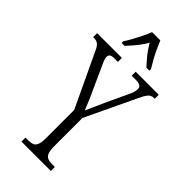

<svg xmlns="http://www.w3.org/2000/svg" viewBox="-292 -992 1053 1053"><g transform="rotate(45 234.0 -465.5)"><path d="M122 0V-31H142Q164 -31 177.5 -36.5Q191 -42 197.5 -59.5Q204 -77 204 -110V-327L59 -634Q50 -655 42 -665Q34 -675 25 -679Q16 -683 1 -683H-5V-714H187V-683H162Q137 -683 130 -676Q123 -669 123 -659Q123 -650 128 -635.5Q133 -621 141 -606L197 -482Q212 -451 224 -422Q236 -393 247 -366Q255 -384 266 -409Q277 -434 291 -465L353 -598Q363 -618 366.5 -631Q370 -644 370 -654Q370 -670 359 -676.5Q348 -683 323 -683H294V-714H473V-683H468Q455 -683 445.5 -678Q436 -673 427 -660Q418 -647 406 -621L267 -328V-112Q267 -78 273.5 -60.5Q280 -43 294 -37Q308 -31 328 -31H350V0ZM128 -784Q141 -803 155 -829Q169 -855 182.5 -882Q196 -909 204 -931H268Q277 -909 289.5 -882Q302 -855 316.5 -829Q331 -803 343 -784V-771H320Q304 -789 289 -806Q274 -823 261 -841.5Q248 -860 236 -881Q224 -860 210.5 -841.5Q197 -823 182 -806Q167 -789 151 -771H128Z"/></g></svg>

Font: Noto Serif Khmer ExtraCondensed Light
Style: Regular
Weight: 300
Width: 2
Designer: Danh Hong and the Monotype Design Team
Foundry: Monotype Imaging Inc.
Version: Version 2.004